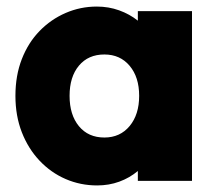

<svg xmlns="http://www.w3.org/2000/svg" viewBox="-20 -551 660 585"><path d="M400 0Q400 -8 400 -15.5Q400 -23 400 -30Q375 -9 343.5 2.5Q312 14 276 14Q225 14 180 -5.5Q135 -25 100.5 -61.5Q66 -98 46.5 -148Q27 -198 27 -259Q27 -321 46.5 -371Q66 -421 100.5 -456.5Q135 -492 180 -511.5Q225 -531 275 -531Q311 -531 343 -519.5Q375 -508 400 -488Q400 -496 400 -503Q400 -510 400 -517Q441 -517 483 -517Q525 -517 565 -517Q565 -389 565 -258.5Q565 -128 565 0Q525 0 483 0Q441 0 400 0ZM298 -132Q298 -132 298 -132Q298 -132 298 -132Q346 -132 375 -167Q404 -202 404 -259Q404 -316 375 -350.5Q346 -385 298 -385Q249 -385 220.5 -351Q192 -317 192 -259Q192 -201 220.5 -166.5Q249 -132 298 -132Z"/></svg>

Font: Tilt Warp
Style: Regular
Weight: 400
Designer: Andy Clymer
Foundry: Andy Clymer
Version: Version 1.000